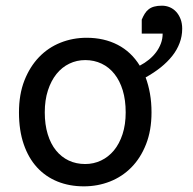

<svg xmlns="http://www.w3.org/2000/svg" viewBox="-20 -640 675 672"><path d="M136.7 -246.6Q136.7 -204.1 147 -170.4Q157.2 -136.7 176 -113.5Q194.8 -90.3 220.7 -78.1Q246.6 -65.9 278.3 -65.9Q307.6 -65.9 333.5 -78.1Q359.4 -90.3 378.7 -113.5Q397.9 -136.7 408.9 -170.4Q419.9 -204.1 419.9 -246.6Q419.9 -289.6 409.7 -323.5Q399.4 -357.4 380.6 -381.1Q361.8 -404.8 335.7 -417.2Q309.6 -429.7 278.3 -429.7Q248.5 -429.7 222.7 -417.2Q196.8 -404.8 177.7 -381.1Q158.7 -357.4 147.7 -323.5Q136.7 -289.6 136.7 -246.6ZM476.1 -571.3Q481 -583 486.6 -592Q492.2 -601.1 500.2 -607.4Q508.3 -613.8 519.5 -616.9Q530.8 -620.1 546.9 -620.1Q561.5 -620.1 574.5 -614.5Q587.4 -608.9 596.9 -598.4Q606.4 -587.9 612.1 -573Q617.7 -558.1 617.7 -539.6Q617.7 -513.2 608.6 -489.3Q599.6 -465.3 582.8 -444.1Q565.9 -422.9 542.5 -404.1Q519 -385.3 489.7 -369.1Q499.5 -342.8 504.9 -312.3Q510.3 -281.7 510.3 -246.6Q510.3 -183.6 491.2 -135.3Q472.2 -86.9 439.9 -54.2Q407.7 -21.5 364.7 -4.6Q321.8 12.2 273.4 12.2Q223.1 12.2 181.4 -4.6Q139.6 -21.5 109.6 -54.2Q79.6 -86.9 63 -135.3Q46.4 -183.6 46.4 -246.6Q46.4 -309.6 65.4 -358.2Q84.5 -406.7 116.7 -440.2Q148.9 -473.6 191.9 -490.7Q234.9 -507.8 283.2 -507.8Q344.2 -507.8 391.8 -483.2Q439.5 -458.5 469.2 -410.2Q486.8 -419.4 501.5 -431.4Q516.1 -443.4 526.6 -457.5Q537.1 -471.7 543.2 -488Q549.3 -504.4 549.3 -522.5H476.1Z"/></svg>

Font: Andika Compact
Style: Regular
Weight: 400
Designer: Victor Gaultney, Annie Olsen, Julie Remington, Don Collingsworth, Eric Hays, Becca Hirsbrunner
Foundry: SIL International
Version: Version 5.000 ; LnSpcTght